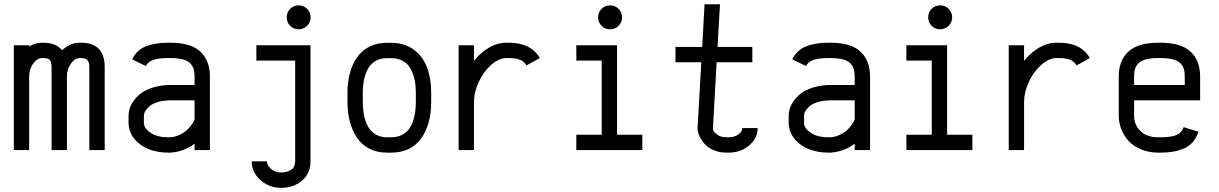

<svg xmlns="http://www.w3.org/2000/svg" viewBox="-20 -716 5814 916"><path d="M366.7 -512.2Q479.5 -512.2 479.5 -395V0H406.2V-395Q406.2 -418.5 397.5 -428.7Q388.7 -439 366.7 -439H360.8Q337.4 -439 318.4 -412.8Q299.3 -386.7 299.3 -351.1V0H226.1V-395Q226.1 -419.4 218.3 -429.2Q210.4 -439 186.5 -439H180.7Q157.2 -439 138.2 -412.8Q119.1 -386.7 119.1 -351.1V0H45.9V-500H119.1V-494.6Q147.5 -512.2 180.7 -512.2H186.5Q247.1 -512.2 276.4 -476.1Q313.5 -512.2 360.8 -512.2Z M593.3 -164.6Q593.3 -180.2 598.4 -197.5Q603.5 -214.8 617.4 -234.6Q631.3 -254.4 651.9 -270.3Q672.4 -286.1 706.3 -297.4Q740.2 -308.6 782.7 -310.5H908.2V-351.1Q908.2 -372.6 903.6 -387.5Q898.9 -402.3 886.7 -414.6Q874.5 -426.8 851.1 -432.9Q827.6 -439 792.5 -439H782.7Q734.4 -439 710 -429.7Q685.5 -420.4 675.8 -400.9L610.4 -433.1Q631.8 -477.1 675.5 -494.6Q719.2 -512.2 782.7 -512.2H792.5Q890.1 -512.2 935.8 -469.7Q981.4 -427.2 981.4 -351.1V0H908.2V-30.8Q857.9 7.8 792.5 12.2H782.7Q733.4 12.2 691.9 -3.4Q650.4 -19 623 -51Q595.7 -83 593.3 -126.5ZM792.5 -61Q817.4 -62.5 840.3 -74.2Q863.3 -85.9 877.2 -100.8Q891.1 -115.7 899.7 -128.9Q908.2 -142.1 908.2 -148.9V-237.3H782.7Q755.4 -235.8 733.9 -229.5Q712.4 -223.1 700.2 -214.6Q688 -206.1 679.9 -195.8Q671.9 -185.5 669.2 -178Q666.5 -170.4 666.5 -164.6V-126.5Q668.9 -101.6 700.4 -81.3Q731.9 -61 782.7 -61Z M1404.3 -690.4Q1419.9 -690.4 1433.3 -682.9Q1446.8 -675.3 1454.3 -662.1Q1461.9 -648.9 1461.9 -633.3Q1461.9 -609.4 1445.1 -592.8Q1428.2 -576.2 1404.5 -576.2Q1380.9 -576.2 1364.3 -592.8Q1347.7 -609.4 1347.7 -633.3Q1347.7 -657.2 1364.3 -673.8Q1380.9 -690.4 1404.3 -690.4ZM1320.8 106.9Q1350.1 106.9 1369.1 93.8Q1388.2 80.6 1388.2 53.2V-426.8H1203.1V-500H1461.4V53.2Q1461.4 109.9 1421.9 145Q1382.3 180.2 1320.8 180.2Q1264.6 180.2 1222.7 143.1Q1180.7 106 1180.7 53.7H1253.9Q1253.9 73.2 1273.2 90.1Q1292.5 106.9 1320.8 106.9Z M1847.2 -438.5H1825.2Q1798.8 -438.5 1778.3 -428.5Q1757.8 -418.5 1745.4 -402.6Q1732.9 -386.7 1724.9 -364.7Q1716.8 -342.8 1713.9 -320.8Q1710.9 -298.8 1710.9 -273.9V-230Q1710.9 -204.6 1713.9 -181.9Q1716.8 -159.2 1724.9 -136.5Q1732.9 -113.8 1745.6 -97.7Q1758.3 -81.5 1778.8 -71.3Q1799.3 -61 1826.2 -61H1845.7Q1873 -61 1894.3 -70.8Q1915.5 -80.6 1928.5 -96.7Q1941.4 -112.8 1949.5 -135.3Q1957.5 -157.7 1960.7 -180.4Q1963.9 -203.1 1963.9 -229.5V-274.4Q1963.9 -305.7 1958.5 -332.8Q1953.1 -359.9 1940.7 -384.8Q1928.2 -409.7 1904.3 -424.1Q1880.4 -438.5 1847.2 -438.5ZM2037.1 -274.4V-229.5Q2037.1 -121.1 1988.3 -54.4Q1939.5 12.2 1845.7 12.2H1826.2Q1778.3 12.2 1741.7 -6.8Q1705.1 -25.9 1682.6 -59.6Q1660.2 -93.3 1648.9 -136.2Q1637.7 -179.2 1637.7 -230V-273.9Q1637.7 -324.2 1649.2 -366.7Q1660.6 -409.2 1683.1 -441.9Q1705.6 -474.6 1741.9 -493.2Q1778.3 -511.7 1825.2 -511.7H1847.2Q1909.7 -511.7 1953.4 -479.5Q1997.1 -447.3 2017.1 -394.8Q2037.1 -342.3 2037.1 -274.4Z M2406.7 -439H2397Q2359.9 -439 2323.2 -406.5Q2286.6 -374 2263.9 -325Q2241.2 -275.9 2241.2 -229.5V0H2168V-500H2241.2V-425.8Q2273.4 -465.8 2313.5 -489Q2353.5 -512.2 2397 -512.2H2406.7Q2513.2 -512.2 2555.2 -439L2491.7 -403.8Q2481.4 -421.9 2461.9 -430.4Q2442.4 -439 2406.7 -439Z M2890.1 -690.4Q2906.2 -690.4 2919.4 -682.9Q2932.6 -675.3 2940.2 -662.1Q2947.8 -648.9 2947.8 -633.3Q2947.8 -609.4 2930.9 -592.8Q2914.1 -576.2 2890.4 -576.2Q2866.7 -576.2 2850.1 -592.8Q2833.5 -609.4 2833.5 -633.3Q2833.5 -657.2 2850.1 -673.8Q2866.7 -690.4 2890.1 -690.4ZM2729.5 -500H2923.8V-73.2H3044.4V0H2729.5V-73.2H2850.6V-426.8H2729.5Z M3594.7 -105Q3594.7 -57.6 3554.7 -22.7Q3514.6 12.2 3456.5 12.2H3446.8Q3411.6 12.2 3383.5 -0.2Q3355.5 -12.7 3339.8 -31.5Q3324.2 -50.3 3316.2 -68.8Q3308.1 -87.4 3308.1 -102.5V-107.4L3325.7 -418.9H3202.6V-492.2H3330.1L3341.3 -695.8H3415L3403.3 -492.2H3569.3V-418.9H3398.9L3381.3 -103.5V-102.5Q3381.3 -89.8 3399.2 -75.4Q3417 -61 3446.8 -61H3456.5Q3483.4 -61 3502.4 -74.5Q3521.5 -87.9 3521.5 -105Z M3742.7 -164.6Q3742.7 -180.2 3747.8 -197.5Q3752.9 -214.8 3766.8 -234.6Q3780.8 -254.4 3801.3 -270.3Q3821.8 -286.1 3855.7 -297.4Q3889.6 -308.6 3932.1 -310.5H4057.6V-351.1Q4057.6 -372.6 4053 -387.5Q4048.3 -402.3 4036.1 -414.6Q4023.9 -426.8 4000.5 -432.9Q3977.1 -439 3941.9 -439H3932.1Q3883.8 -439 3859.4 -429.7Q3835 -420.4 3825.2 -400.9L3759.8 -433.1Q3781.2 -477.1 3825 -494.6Q3868.7 -512.2 3932.1 -512.2H3941.9Q4039.6 -512.2 4085.2 -469.7Q4130.9 -427.2 4130.9 -351.1V0H4057.6V-30.8Q4007.3 7.8 3941.9 12.2H3932.1Q3882.8 12.2 3841.3 -3.4Q3799.8 -19 3772.5 -51Q3745.1 -83 3742.7 -126.5ZM3941.9 -61Q3966.8 -62.5 3989.7 -74.2Q4012.7 -85.9 4026.6 -100.8Q4040.5 -115.7 4049.1 -128.9Q4057.6 -142.1 4057.6 -148.9V-237.3H3932.1Q3904.8 -235.8 3883.3 -229.5Q3861.8 -223.1 3849.6 -214.6Q3837.4 -206.1 3829.3 -195.8Q3821.3 -185.5 3818.6 -178Q3815.9 -170.4 3815.9 -164.6V-126.5Q3818.4 -101.6 3849.9 -81.3Q3881.3 -61 3932.1 -61Z M4464.8 -690.4Q4481 -690.4 4494.1 -682.9Q4507.3 -675.3 4514.9 -662.1Q4522.5 -648.9 4522.5 -633.3Q4522.5 -609.4 4505.6 -592.8Q4488.8 -576.2 4465.1 -576.2Q4441.4 -576.2 4424.8 -592.8Q4408.2 -609.4 4408.2 -633.3Q4408.2 -657.2 4424.8 -673.8Q4441.4 -690.4 4464.8 -690.4ZM4304.2 -500H4498.5V-73.2H4619.1V0H4304.2V-73.2H4425.3V-426.8H4304.2Z M5031.2 -439H5021.5Q4984.4 -439 4947.8 -406.5Q4911.1 -374 4888.4 -325Q4865.7 -275.9 4865.7 -229.5V0H4792.5V-500H4865.7V-425.8Q4897.9 -465.8 4938 -489Q4978 -512.2 5021.5 -512.2H5031.2Q5137.7 -512.2 5179.7 -439L5116.2 -403.8Q5106 -421.9 5086.4 -430.4Q5066.9 -439 5031.2 -439Z M5632.3 -310.5V-351.1Q5632.3 -372.6 5627.7 -387.5Q5623 -402.3 5610.8 -414.6Q5598.6 -426.8 5575.2 -432.9Q5551.8 -439 5516.6 -439H5506.8Q5471.2 -439 5447.8 -432.9Q5424.3 -426.8 5412.1 -414.6Q5399.9 -402.3 5395.3 -387.5Q5390.6 -372.6 5390.6 -351.1V-310.5ZM5390.6 -237.3V-164.6Q5390.6 -120.6 5420.7 -90.8Q5450.7 -61 5506.8 -61H5516.6Q5570.8 -61 5595.2 -73Q5619.6 -85 5627 -109.4L5697.3 -87.9Q5688 -57.1 5668.9 -36.4Q5649.9 -15.6 5623.8 -5.6Q5597.7 4.4 5572.5 8.3Q5547.4 12.2 5516.6 12.2H5506.8Q5461.9 12.2 5425 -2.7Q5388.2 -17.6 5365.2 -42.5Q5342.3 -67.4 5329.8 -98.9Q5317.4 -130.4 5317.4 -164.6V-351.1Q5317.4 -427.2 5363.3 -469.7Q5409.2 -512.2 5506.8 -512.2H5516.6Q5614.3 -512.2 5659.9 -469.7Q5705.6 -427.2 5705.6 -351.1V-237.3Z"/></svg>

Font: Anka/Coder Condensed
Style: Regular
Weight: 400
Width: 4
Monospace: yes
Version: Version 1.100